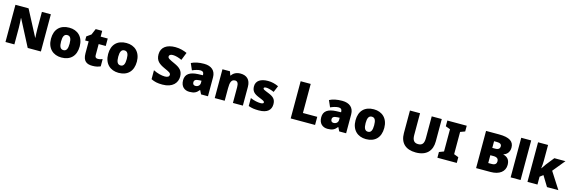

<svg xmlns="http://www.w3.org/2000/svg" viewBox="58 -2155 10574 3560"><g transform="rotate(15 5345.0 -375.0)"><path d="M757 0V-714H585V-391C585 -342 589 -264 592 -218H589L329 -714H77V0H248V-322C248 -375 243 -457 239 -503H243L504 0Z M1428 -278C1428 -461 1313 -563 1154 -563C981 -563 876 -461 876 -278C876 -93 991 10 1151 10C1323 10 1428 -93 1428 -278ZM1070 -278C1070 -372 1094 -421 1152 -421C1212 -421 1234 -372 1234 -278C1234 -183 1212 -132 1153 -132C1093 -132 1070 -183 1070 -278Z M1808 -141C1775 -141 1756 -159 1756 -195V-410H1892V-553H1756V-664H1631L1582 -548L1497 -488V-410H1564V-182C1564 -32 1637 10 1745 10C1817 10 1858 -3 1900 -21V-160C1869 -149 1842 -141 1808 -141Z M2525 -278C2525 -461 2410 -563 2251 -563C2078 -563 1973 -461 1973 -278C1973 -93 2088 10 2248 10C2420 10 2525 -93 2525 -278ZM2167 -278C2167 -372 2191 -421 2249 -421C2309 -421 2331 -372 2331 -278C2331 -183 2309 -132 2250 -132C2190 -132 2167 -183 2167 -278Z M3372 -217C3372 -328 3312 -379 3208 -426C3102 -474 3068 -490 3068 -524C3068 -550 3090 -570 3140 -570C3191 -570 3252 -552 3313 -524L3372 -673C3313 -699 3239 -724 3146 -724C2986 -724 2877 -653 2877 -515C2877 -392 2944 -343 3050 -294C3143 -252 3179 -237 3179 -200C3179 -169 3153 -147 3096 -147C3032 -147 2949 -168 2872 -207V-35C2940 -3 2994 10 3092 10C3287 10 3372 -100 3372 -217Z M3741 -563C3641 -563 3561 -546 3497 -513L3552 -387C3606 -411 3662 -428 3706 -428C3747 -428 3773 -409 3773 -360V-352L3681 -349C3525 -342 3441 -287 3441 -169C3441 -48 3513 10 3609 10C3701 10 3744 -14 3791 -73H3795L3832 0H3964V-363C3964 -491 3881 -563 3741 -563ZM3730 -245 3774 -247V-204C3774 -157 3736 -125 3690 -125C3657 -125 3635 -142 3635 -180C3635 -220 3660 -242 3730 -245Z M4440 -563C4362 -563 4306 -532 4271 -480H4264L4238 -553H4094V0H4285V-242C4285 -352 4304 -413 4376 -413C4423 -413 4443 -375 4443 -302V0H4634V-360C4634 -502 4554 -563 4440 -563Z M5175 -170C5175 -267 5129 -307 5033 -346C4941 -383 4922 -390 4922 -411C4922 -426 4939 -434 4969 -434C5002 -434 5064 -418 5119 -393L5171 -516C5102 -547 5041 -563 4968 -563C4831 -563 4740 -508 4740 -400C4740 -309 4785 -266 4877 -228C4970 -190 4995 -181 4995 -157C4995 -138 4976 -129 4933 -129C4891 -129 4811 -142 4741 -174V-21C4805 3 4862 10 4941 10C5109 10 5175 -65 5175 -170Z M5552 0H6020V-156H5745V-714H5552Z M6393 -563C6293 -563 6213 -546 6149 -513L6204 -387C6258 -411 6314 -428 6358 -428C6399 -428 6425 -409 6425 -360V-352L6333 -349C6177 -342 6093 -287 6093 -169C6093 -48 6165 10 6261 10C6353 10 6396 -14 6443 -73H6447L6484 0H6616V-363C6616 -491 6533 -563 6393 -563ZM6382 -245 6426 -247V-204C6426 -157 6388 -125 6342 -125C6309 -125 6287 -142 6287 -180C6287 -220 6312 -242 6382 -245Z M7274 -278C7274 -461 7159 -563 7000 -563C6827 -563 6722 -461 6722 -278C6722 -93 6837 10 6997 10C7169 10 7274 -93 7274 -278ZM6916 -278C6916 -372 6940 -421 6998 -421C7058 -421 7080 -372 7080 -278C7080 -183 7058 -132 6999 -132C6939 -132 6916 -183 6916 -278Z M8261 -284V-714H8068V-296C8068 -194 8035 -151 7956 -151C7882 -151 7844 -194 7844 -295V-714H7650V-280C7650 -95 7756 10 7953 10C8159 10 8261 -104 8261 -284Z M8740 0V-110L8651 -144V-571L8740 -604V-714H8368V-604L8457 -571V-144L8368 -110V0Z M9360 -714H9111V0H9389C9557 0 9661 -79 9661 -209C9661 -323 9593 -359 9535 -374V-379C9588 -392 9647 -442 9647 -536C9647 -651 9566 -714 9360 -714ZM9362 -440H9304V-568H9358C9420 -568 9449 -547 9449 -508C9449 -470 9426 -440 9362 -440ZM9304 -299H9368C9440 -299 9462 -263 9462 -225C9462 -181 9439 -149 9372 -149H9304Z M9965 0V-760H9774V0Z M10289 -461V-760H10097V0H10289V-151L10351 -198L10472 0H10690L10486 -318L10678 -553H10465L10341 -397C10323 -374 10297 -334 10282 -311H10278C10285 -356 10289 -416 10289 -461Z"/></g></svg>

Font: Noto Sans Lao UI Blk
Style: Regular
Weight: 900
Designer: Monotype Design Team
Foundry: Monotype Imaging Inc.
Version: Version 2.000